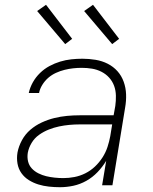

<svg xmlns="http://www.w3.org/2000/svg" viewBox="-20 -773 640 801"><path d="M230 8Q207 8 184 5.5Q161 3 140 -3.5Q119 -10 100.5 -21.5Q82 -33 69.5 -50.5Q57 -68 53 -90.5Q49 -113 53 -137Q58 -163 71.5 -188Q85 -213 106.5 -231.5Q128 -250 154 -262Q180 -274 206.5 -280.5Q233 -287 259.5 -289.5Q286 -292 312 -292H454L461 -331Q464 -352 463.5 -374Q463 -396 456 -415Q449 -434 435.5 -449Q422 -464 403.5 -473.5Q385 -483 364 -486.5Q343 -490 321 -490Q303 -490 285 -488Q267 -486 249 -481.5Q231 -477 213.5 -469Q196 -461 181.5 -448.5Q167 -436 156.5 -419Q146 -402 143 -385H100Q105 -408 117 -429.5Q129 -451 147 -468.5Q165 -486 186.5 -497.5Q208 -509 231 -516Q254 -523 277.5 -525.5Q301 -528 324 -528Q351 -528 378.5 -523.5Q406 -519 429.5 -507Q453 -495 470 -476Q487 -457 496 -432Q505 -407 506 -379.5Q507 -352 502 -324L449 0H406L423 -102Q408 -77 387 -55Q366 -33 340 -18.5Q314 -4 286 2Q258 8 230 8ZM244 -30Q267 -30 290.5 -34.5Q314 -39 336 -50Q358 -61 376 -78Q394 -95 407.5 -116Q421 -137 428.5 -160Q436 -183 440 -205L448 -254H313Q291 -254 269.5 -252Q248 -250 226.5 -245.5Q205 -241 183.5 -232.5Q162 -224 143 -210.5Q124 -197 112 -177Q100 -157 96 -136Q93 -117 97 -100Q101 -83 112.5 -70.5Q124 -58 140 -50Q156 -42 172.5 -38Q189 -34 207.5 -32Q226 -30 244 -30ZM448 -589 331 -727 368 -753 477 -611ZM252 -589 135 -727 172 -753 281 -611Z"/></svg>

Font: Iosevka Aile XLt Obl
Style: Regular
Weight: 200
Italic angle: -9°
Designer: Belleve Invis
Foundry: Belleve Invis
Version: Version 31.1.0; ttfautohint (v1.8.4)